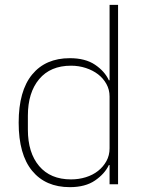

<svg xmlns="http://www.w3.org/2000/svg" viewBox="-20 -760 607 792"><path d="M432 -79H429Q412 -43 372 -15.5Q332 12 268 12Q168 12 112.5 -55.5Q57 -123 57 -254Q57 -385 112.5 -452.5Q168 -520 268 -520Q332 -520 372 -493Q412 -466 429 -429H432V-740H467V0H432ZM273 -20Q305 -20 334 -29Q363 -38 384.5 -55Q406 -72 419 -95.5Q432 -119 432 -148V-362Q432 -390 419 -413.5Q406 -437 384.5 -453.5Q363 -470 334 -479.5Q305 -489 273 -489Q188 -489 141.5 -433.5Q95 -378 95 -283V-225Q95 -130 141.5 -75Q188 -20 273 -20Z"/></svg>

Font: IBM Plex Sans Arabic ExtraLight
Style: Regular
Weight: 200
Designer: Mike Abbink, Paul van der Laan, Pieter van Rosmalen, Wael Morcos, Khajak Apelian
Foundry: Bold Monday
Version: Version 1.1